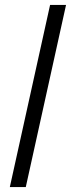

<svg xmlns="http://www.w3.org/2000/svg" viewBox="-20 -751 309 782"><path d="M249 -731 85 11H20L184 -731Z"/></svg>

Font: FFF_Magyar-Nemzet Bold
Style: Regular
Weight: 700
Width: 2
Designer: bBox Type GmbH
Foundry: bBox Type GmbH
Version: Version 0.004